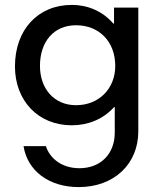

<svg xmlns="http://www.w3.org/2000/svg" viewBox="-20 -511 657 783"><path d="M445 -415H442C398 -466 337 -491 273 -491C135 -491 41 -390 41 -240C41 -101 135 0 273 0C339 0 401 -25 445 -74H448V30C448 116 391 175 304 175C231 175 183 134 167 85H76C92 186 180 252 301 252C446 252 544 157 544 25V-480H445ZM290 -82C200 -82 143 -150 143 -242C143 -342 200 -408 290 -408C385 -408 450 -341 450 -242C450 -151 385 -82 290 -82Z"/></svg>

Font: UULA Sans Medium
Style: Regular
Weight: 500
Designer: Mohamed Gaber, Laura Garcia Mut
Foundry: Kief Type Foundry
Version: Version 3.006;hotconv 1.0.109;makeotfexe 2.5.65596